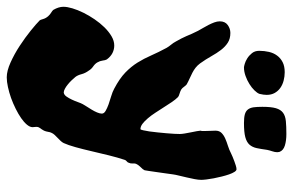

<svg xmlns="http://www.w3.org/2000/svg" viewBox="-188 -531 864 566"><g transform="rotate(90 244.0 -248.0)"><path d="M475.1 -326.2Q474.1 -318.8 472.2 -305.2Q470.2 -291.5 468.3 -277.8Q466.3 -264.2 464.8 -253.7Q463.4 -243.2 462.9 -242.2Q460.4 -236.8 454.1 -231Q447.8 -225.1 443.8 -216.8Q442.4 -212.9 442.9 -207Q443.4 -201.2 440.9 -195.8Q439.9 -191.9 436.5 -189.5Q433.1 -187 432.1 -183.1Q425.3 -162.6 418.9 -136.7Q412.6 -110.8 406.7 -85.7Q400.9 -60.5 394.8 -38.6Q388.7 -16.6 382.8 -3.9Q380.4 1 376.5 5.1Q372.6 9.3 367.9 13.7Q363.3 18.1 358.9 22.7Q354.5 27.3 352.1 33.2Q350.6 36.1 349.6 42.5Q348.6 48.8 346.2 54.2Q344.2 58.1 342.3 60.8Q340.3 63.5 338.6 65.9Q336.9 68.4 335.9 70.8Q335 73.2 335 77.1Q335 80.1 335.4 82.5Q335.9 85 335.9 87.9Q335.9 95.7 328.6 104.5Q321.3 113.3 309.3 121.6Q297.4 129.9 281.7 137.7Q266.1 145.5 249.8 151.4Q233.4 157.2 217.5 160.6Q201.7 164.1 189 164.1Q169.9 164.1 145 152.8Q120.1 141.6 95.9 125.7Q71.8 109.9 51.5 93.5Q31.2 77.1 21 66.9Q19.5 65.4 17.3 57.4Q15.1 49.3 8.8 42Q3.4 36.1 -2 33Q-7.3 29.8 -9.8 26.9Q-19 11.2 -19 -2.9Q-19 -14.2 -14.4 -29.5Q-9.8 -44.9 -1.5 -61.8Q6.8 -78.6 17.8 -94.7Q28.8 -110.8 41.5 -123.8Q54.2 -136.7 67.9 -144.8Q81.5 -152.8 95.2 -152.8Q106.9 -152.8 117.4 -147.5Q127.9 -142.1 136.2 -130.9Q138.7 -126.5 139.6 -118.4Q140.6 -110.4 145 -103Q148.9 -96.2 156.7 -90.8Q164.6 -85.4 168.9 -78.1Q176.8 -67.4 179.7 -56.2Q182.6 -44.9 188 -38.1Q191.9 -33.2 197.8 -27.1Q203.6 -21 210 -15.9Q216.3 -10.7 222.7 -7.3Q229 -3.9 233.9 -3.9Q240.7 -4.9 245.6 -12Q250.5 -19 254.6 -27.8Q258.8 -36.6 262 -45.7Q265.1 -54.7 268.1 -60.1Q270 -64 274.7 -71Q279.3 -78.1 284.2 -86.2Q289.1 -94.2 292.5 -102.3Q295.9 -110.4 295.9 -116.2Q295.9 -122.6 288.1 -127.2Q280.3 -131.8 268.8 -136Q257.3 -140.1 244.6 -143.8Q231.9 -147.5 222.2 -152.8Q192.4 -168.5 174.8 -185.5Q157.2 -202.6 145.5 -221.4Q133.8 -240.2 124.5 -261.5Q115.2 -282.7 102.1 -307.1Q98.1 -314 92.8 -320.3Q87.4 -326.7 83 -335Q78.1 -343.3 74.5 -350.6Q70.8 -357.9 67.6 -365.2Q64.5 -372.6 60.8 -381.1Q57.1 -389.6 51.8 -399.9Q48.3 -406.2 43.7 -414.1Q39.1 -421.9 34.7 -430.4Q30.3 -439 27.1 -447.5Q23.9 -456.1 23.9 -463.9Q23.9 -479.5 34.7 -487.3Q45.4 -495.1 58.1 -495.1Q75.2 -495.1 86.9 -487.5Q98.6 -480 108.2 -467.5Q117.7 -455.1 126.7 -439Q135.7 -422.9 147.9 -405.8Q153.8 -397.9 160.6 -392.6Q167.5 -387.2 175.5 -383.1Q183.6 -378.9 192.4 -375Q201.2 -371.1 210 -366.2Q213.9 -362.8 217.3 -357.9Q220.7 -353 225.1 -350.1Q230.5 -347.2 237.3 -345.2Q244.1 -343.3 247.1 -340.8Q254.4 -333.5 262 -322.3Q269.5 -311 277.3 -298.8Q285.2 -286.6 293.2 -274.2Q301.3 -261.7 309.6 -252Q317.9 -242.2 325.9 -236.1Q334 -230 341.8 -230Q343.3 -230.5 345 -237.8Q346.7 -245.1 348.4 -256.1Q350.1 -267.1 351.3 -280.5Q352.5 -293.9 353.8 -306.6Q355 -319.3 355.5 -330.1Q356 -340.8 356 -346.2Q356 -351.6 354.5 -360.6Q353 -369.6 351.1 -378.9Q349.1 -388.2 347.7 -396.2Q346.2 -404.3 346.2 -407.2Q347.2 -409.7 347.2 -412.8Q347.2 -416 347.2 -419.9Q347.2 -427.7 346.7 -436.8Q346.2 -445.8 346.2 -451.2Q346.2 -462.4 352.8 -469Q359.4 -475.6 369.4 -480Q379.4 -484.4 391.1 -488Q402.8 -491.7 413.1 -497.1Q417 -499 423.3 -501.7Q429.7 -504.4 436.3 -506.8Q442.9 -509.3 449.2 -511.2Q455.6 -513.2 460 -513.2Q463.9 -513.2 467.8 -507.1Q471.7 -501 475.1 -491.2Q478.5 -481.4 481.4 -469.7Q484.4 -458 486.6 -446.3Q488.8 -434.6 490 -424.8Q491.2 -415 491.2 -409.2Q491.2 -400.9 489 -389.6Q486.8 -378.4 484.1 -366.7Q481.4 -355 478.8 -344.2Q476.1 -333.5 475.1 -326.2ZM408.7 -640.1Q408.7 -638.7 409.2 -637.2Q409.7 -635.7 409.7 -633.3Q409.7 -626.5 407 -618.7Q404.3 -610.8 402.8 -603.5Q400.4 -585.9 397.7 -573Q395 -560.1 387.5 -551.5Q379.9 -543 365.2 -539.1Q350.6 -535.2 323.7 -535.2Q307.6 -535.2 298.1 -537.8Q288.6 -540.5 283.7 -546.9Q278.8 -553.2 277.3 -563.5Q275.9 -573.7 275.9 -589.4Q275.9 -615.2 280 -629.4Q284.2 -643.6 293.5 -650.4Q302.7 -657.2 318.1 -658.7Q333.5 -660.2 356 -660.2Q375.5 -660.2 389.9 -655.8Q404.3 -651.4 408.7 -640.1ZM237.8 -581.1Q235.4 -574.2 227.5 -566.2Q219.7 -558.1 208.7 -551.3Q197.8 -544.4 184.8 -539.8Q171.9 -535.2 159.7 -535.2Q157.2 -535.2 149.4 -537.4Q141.6 -539.6 133.1 -544.9Q124.5 -550.3 117.7 -558.8Q110.8 -567.4 110.8 -580.1Q110.8 -595.2 114 -608.9Q117.2 -622.6 124.8 -632.8Q132.3 -643.1 144.3 -649.2Q156.2 -655.3 173.8 -655.3Q186.5 -655.3 198.7 -652.1Q210.9 -648.9 220.2 -642.3Q229.5 -635.7 235.1 -625.7Q240.7 -615.7 240.7 -602.1Q240.7 -593.3 237.8 -581.1Z"/></g></svg>

Font: Freckle Face
Style: Regular
Weight: 400
Designer: Astigmatic (AOETI)
Foundry: Astigmatic (AOETI)
Version: Version 1.000